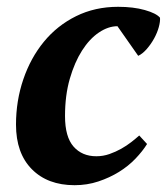

<svg xmlns="http://www.w3.org/2000/svg" viewBox="-20 -532 490 564"><path d="M412 -109Q399 -88 378 -66Q357 -44 329.5 -27Q302 -10 269 1Q236 12 199 12Q120 12 73.5 -35Q27 -82 27 -166Q27 -236 48.5 -299Q70 -362 109 -409.5Q148 -457 203.5 -484.5Q259 -512 327 -512Q372 -512 405.5 -502.5Q439 -493 450 -480Q451 -469 446.5 -452.5Q442 -436 433 -419.5Q424 -403 411.5 -388.5Q399 -374 386 -368L325 -455Q298 -455 270.5 -436.5Q243 -418 221 -383.5Q199 -349 185 -300.5Q171 -252 171 -191Q171 -130 196 -101.5Q221 -73 263 -73Q283 -73 301.5 -79.5Q320 -86 336 -95Q352 -104 365.5 -114.5Q379 -125 389 -134Z"/></svg>

Font: PTSerif
Style: Bold Italic
Weight: 700
Italic angle: -12°
Designer: A.Korolkova, O.Umpeleva, V.Yefimov
Foundry: ParaType Ltd
Version: Version 1.000W OFL; ttfautohint (v1.2) -l 8 -r 50 -G 200 -x 